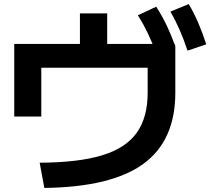

<svg xmlns="http://www.w3.org/2000/svg" viewBox="-20 -870 1040 944"><path d="M175 -70Q366 -71 482.5 -106.5Q599 -142 652.5 -217.5Q706 -293 706 -414V-537H183V-297H50V-654H373V-804H507V-654H839L842 -642V-414Q842 -179 685 -64.5Q528 50 198 54ZM749 -606Q728 -662 706.5 -707Q685 -752 658 -795L748 -837Q777 -792 799.5 -745Q822 -698 842 -642ZM902 -621Q883 -678 863 -723.5Q843 -769 818 -813L908 -850Q935 -804 955.5 -756Q976 -708 994 -652Z"/></svg>

Font: M PLUS 1 Code
Style: Bold
Weight: 700
Designer: Coji Morishita
Foundry: UNDERFOREST DESIGN
Version: Version 1.002